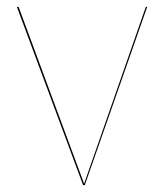

<svg xmlns="http://www.w3.org/2000/svg" viewBox="-20 -537 476 557"><path d="M226 0H221L29 -517H34L224 -4L403 -517H407Z"/></svg>

Font: FiraGO Four
Style: Regular
Weight: 100
Designer: bBox Type
Foundry: bBox Type GmbH
Version: Version 1.001